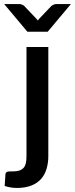

<svg xmlns="http://www.w3.org/2000/svg" viewBox="-60 -740 367 941"><path d="M69.8 -509.8H176.8V26.4Q176.8 57.6 168.5 86.4Q160.2 115.2 142.1 136.2Q123 157.7 94.7 168.9Q64.5 181.2 22.9 181.2Q7.8 181.2 -7.8 178.7Q-20 176.8 -37.1 171.4L-33.2 112.8Q-32.7 108.4 -29.8 105.5Q-27.3 103 -23.9 101.6Q-20 100.6 -14.6 100.1H1Q19.5 100.1 33.7 96.2Q46.4 92.3 55.2 83Q62.5 75.7 66.4 60.5Q69.8 47.4 69.8 26.4ZM215.3 -720.2H287.6L173.8 -584.5H74.2L-39.6 -720.2H35.2Q40 -720.2 47.9 -717.3Q53.7 -715.3 57.6 -711.9L115.7 -650.9Q116.2 -650.4 119.9 -646.2Q123.5 -642.1 125.5 -639.6Q126.5 -641.1 128.4 -643.3Q130.4 -645.5 130.4 -646Q130.9 -646.5 132.3 -648.4Q133.8 -650.4 134.8 -650.9L192.9 -711.9Q195.3 -713.4 203.1 -717.3Q210.9 -720.2 215.3 -720.2Z"/></svg>

Font: Lato-SemiBold
Style: Regular
Weight: 500
Designer: Lukasz Dziedzic with Adam Twardoch and Botio Nikoltchev
Foundry: tyPoland Lukasz Dziedzic
Version: ""